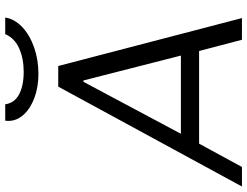

<svg xmlns="http://www.w3.org/2000/svg" viewBox="-150 -800 924 717"><g transform="rotate(-90 311.5 -442.0)"><path d="M602 0H521L479 -160H133L46 0H-27L346 -686H423ZM364 -592 170 -228H462L369 -592ZM218 -872Q218 -880 219 -884H280Q285 -849 317.5 -832Q350 -815 401 -815Q451 -815 489 -832Q527 -849 542 -884H604Q599 -850 569.5 -821.5Q540 -793 493.5 -776.5Q447 -760 394 -760Q344 -760 304 -775Q264 -790 241 -815.5Q218 -841 218 -872Z"/></g></svg>

Font: Chivo Light Italic
Style: Regular
Weight: 300
Italic angle: -8.05°
Designer: Hector Gatti
Foundry: Omnibus-Type
Version: Version 1.007